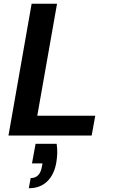

<svg xmlns="http://www.w3.org/2000/svg" viewBox="-20 -720 599 1020"><path d="M25 0 148 -700H283L178 -105H486L467 0ZM133 280 143 226Q168 226 183 210.5Q198 195 203 163L206 148H150L169 44H281Q285 71 284 96Q283 121 279 144Q268 208 230.5 244Q193 280 133 280Z"/></svg>

Font: DM Sans 16pt
Style: Bold Italic
Weight: 700
Italic angle: -10°
Version: Version 4.004;gftools[0.9.30]